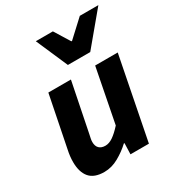

<svg xmlns="http://www.w3.org/2000/svg" viewBox="-183 -878 930 1007"><g transform="rotate(-30 282.0 -375.0)"><path d="M154.8 12Q93.8 12 65.8 -21Q37.7 -54 37.7 -115.4Q37.7 -132.4 39.7 -150Q41.7 -167.6 45.7 -186L107.7 -496H244.4L185.5 -203.4Q182.5 -188.6 180 -177.2Q177.5 -165.8 177.5 -155.9Q177.5 -130.5 190.8 -117.6Q204 -104.6 228.3 -104.6Q250.5 -104.6 274.1 -120.6Q297.8 -136.6 327.5 -169.4L391.2 -496H527.9L430.4 0H318.8L321 -66.6H317Q283.8 -35.3 241.6 -11.7Q199.4 12 154.8 12ZM268.8 -570 185.3 -761.9H288.7L346.7 -668.3H350.7L451.8 -761.9H564.2L404.2 -570Z"/></g></svg>

Font: Source Sans 3
Style: Italic
Weight: 200
Italic angle: -11°
Designer: Paul D. Hunt
Foundry: Adobe
Version: Version 3.046;hotconv 1.0.118;makeotfexe 2.5.65603